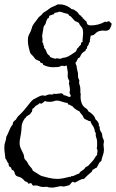

<svg xmlns="http://www.w3.org/2000/svg" viewBox="-101 -524 533 883"><path d="M387.7 -422.9 401.4 -426.8Q403.3 -421.9 408.2 -419.4Q413.1 -417 412.1 -411.6Q411.1 -406.2 408.7 -401.4Q406.2 -396.5 403.3 -389.6Q392.6 -380.9 380.4 -382.8Q368.2 -384.8 356.4 -381.3Q344.7 -377.9 336.9 -369.1Q329.1 -360.4 316.4 -360.4Q315.4 -351.6 313.5 -345.2Q311.5 -338.9 312.5 -331.1Q307.6 -328.1 307.6 -324.2Q307.6 -318.4 303.2 -314Q298.8 -309.6 299.3 -305.7Q299.8 -301.8 297.9 -299.8L293.9 -297.9V-293.9Q291 -289.1 286.1 -286.6Q281.2 -284.2 276.4 -278.8Q271.5 -273.4 268.6 -265.6Q265.6 -257.8 257.8 -255.9Q251 -239.3 246.1 -235.4Q248 -226.6 250 -224.1Q252 -221.7 252 -211.9L257.8 -186.5V-173.8Q257.8 -167 259.8 -163.6Q261.7 -160.2 263.7 -154.3L262.7 -141.6L266.6 -128.9Q268.6 -121.1 268.6 -111.3V-94.7Q270.5 -94.7 270.5 -92.8L269.5 -81.1Q269.5 -40 294.9 -25.4Q301.8 -21.5 305.7 -11.7Q314.5 -7.8 325.2 2.9Q335.9 13.7 337.9 24.4Q356.4 40 353.5 54.7Q358.4 57.6 357.4 63.5Q357.4 74.2 363.3 82Q369.1 89.8 369.1 96.7Q369.1 103.5 371.1 108.9Q373 114.3 375 117.7Q377 121.1 377 126V127L375 140.6L377 164.1Q377 177.7 372.1 190.4Q367.2 203.1 365.2 215.8Q356.4 221.7 352.5 230.5L343.8 247.1Q338.9 248 334.5 251.5Q330.1 254.9 325.2 256.8Q323.2 258.8 322.8 262.2Q322.3 265.6 311.5 273.9Q300.8 282.2 285.2 298.8H283.2Q274.4 298.8 260.7 306.6L246.1 314.5Q245.1 315.4 242.7 315.4Q240.2 315.4 234.4 311.5Q228.5 314.5 225.1 319.3Q221.7 324.2 216.8 328.1L192.4 334L178.7 332L142.6 338.9Q120.1 338.9 116.2 335L98.6 335.9Q85.9 335.9 76.2 331.5Q66.4 327.1 51.8 330.1Q45.9 326.2 43 318.4H40L31.2 320.3H28.3Q27.3 314.5 22.9 313Q18.6 311.5 13.7 309.6Q0 292 -14.6 289.1Q-29.3 286.1 -32.2 275.4Q-37.1 258.8 -42 258.8Q-46.9 258.8 -48.8 251Q-50.8 243.2 -59.6 241.2V240.2Q-59.6 236.3 -61 234.4Q-62.5 232.4 -61.5 227.5Q-67.4 222.7 -69.3 216.3Q-71.3 210 -76.2 205.1Q-77.1 192.4 -79.1 179.7Q-81.1 167 -81.1 153.3Q-81.1 139.6 -76.7 127.9Q-72.3 116.2 -72.3 105.5Q-66.4 95.7 -58.1 75.2Q-49.8 54.7 -43.9 50.8Q-42 47.9 -42 44.4Q-42 41 -40 37.6Q-38.1 34.2 -34.7 31.7Q-31.2 29.3 -28.3 26.4L-19.5 12.7L1 -7.8Q10.7 -17.6 19.5 -29.3L35.2 -48.8Q41 -57.6 51.8 -66.4Q54.7 -67.4 59.6 -70.3Q79.1 -82 90.8 -85H98.6Q103.5 -85 105.5 -83Q120.1 -89.8 128.4 -89.8Q136.7 -89.8 138.7 -88.9Q139.6 -90.8 143.6 -90.3Q147.5 -89.8 145.5 -94.7Q149.4 -91.8 155.3 -91.8L176.8 -94.7H182.6Q185.5 -92.8 188.5 -91.3Q191.4 -89.8 192.4 -85Q193.4 -85.9 197.3 -85.9L216.8 -78.1Q224.6 -78.1 224.6 -84L218.8 -96.7L220.7 -109.4Q220.7 -117.2 218.8 -127L215.8 -140.6L217.8 -149.4Q217.8 -153.3 215.3 -156.7Q212.9 -160.2 211.4 -165.5Q210 -170.9 210.4 -177.2Q210.9 -183.6 210.9 -191.4L206.1 -220.7L204.1 -222.7L195.3 -219.7L185.5 -221.7Q180.7 -221.7 174.8 -218.3Q168.9 -214.8 143.6 -214.8Q118.2 -214.8 96.7 -226.6V-231.4Q92.8 -233.4 87.4 -235.4Q82 -237.3 83 -243.2Q81.1 -242.2 78.6 -243.7Q76.2 -245.1 71.3 -247.1Q66.4 -249 64 -250.5Q61.5 -252 60.1 -253.9Q58.6 -255.9 57.1 -258.3Q55.7 -260.7 52.2 -264.6Q48.8 -268.6 44.9 -272Q41 -275.4 39.1 -278.8Q37.1 -282.2 35.6 -288.6Q34.2 -294.9 30.8 -307.6Q27.3 -320.3 27.3 -337.9Q27.3 -355.5 32.2 -364.3Q37.1 -373 40 -379.9Q43 -386.7 44.9 -393.6Q46.9 -407.2 65.4 -428.7L75.2 -442.4Q80.1 -448.2 86.9 -453.1Q93.8 -458 96.7 -464.8Q100.6 -465.8 103 -468.3Q105.5 -470.7 110.4 -473.1Q115.2 -475.6 119.6 -479.5Q124 -483.4 130.4 -487.3Q136.7 -491.2 146.5 -495.1Q156.2 -499 164.1 -503.9H173.8Q198.2 -503.9 220.7 -488.3Q222.7 -487.3 223.6 -486.3Q226.6 -481.4 233.4 -481.4Q237.3 -481.4 246.1 -474.6Q253.9 -470.7 258.3 -463.9Q262.7 -457 268.6 -452.1H272.5V-448.2Q274.4 -446.3 277.3 -445.3Q280.3 -444.3 278.3 -440.4Q284.2 -438.5 287.1 -433.6Q290 -428.7 295.9 -426.8Q297.9 -421.9 298.8 -417Q299.8 -412.1 303.7 -410.2H304.7Q305.7 -410.2 307.6 -408.2L317.4 -407.2Q352.5 -407.2 382.8 -424.8Q384.8 -422.9 387.7 -422.9ZM345.7 183.6 347.7 168 343.8 157.2Q345.7 154.3 345.7 144.5V129.9Q345.7 119.1 341.8 108.9Q337.9 98.6 339.8 87.9Q335 83 335 79.6Q335 76.2 332.5 67.9Q330.1 59.6 323.7 51.3Q317.4 43 314.5 32.2L311.5 33.2Q307.6 33.2 299.8 28.3Q287.1 23.4 285.2 20.5Q283.2 17.6 282.2 14.2Q281.2 10.7 277.3 5.4Q273.4 0 270 -3.4Q266.6 -6.8 264.6 -11.7Q242.2 -21.5 230.5 -37.1Q225.6 -37.1 223.6 -39.1Q221.7 -41 216.8 -43H215.8Q210.9 -43 210.9 -47.4Q210.9 -51.8 206.1 -50.8Q194.3 -52.7 182.1 -57.1Q169.9 -61.5 161.6 -61.5Q153.3 -61.5 146.5 -58.6Q139.6 -55.7 126 -55.7Q112.3 -55.7 105.5 -59.6Q98.6 -52.7 88.9 -46.9Q85 -48.8 82 -48.8H79.1Q77.1 -43.9 69.8 -41Q62.5 -38.1 58.1 -31.7Q53.7 -25.4 48.8 -24.4Q46.9 -19.5 46.9 -15.6Q46.9 -11.7 44.9 -7.8Q41 -7.8 41 -5.4Q41 -2.9 37.6 0.5Q34.2 3.9 28.3 6.8Q22.5 9.8 17.6 14.6V18.6L13.7 19.5Q-1 41 -1.5 57.1Q-2 73.2 -4.4 89.4Q-6.8 105.5 -8.8 113.8Q-10.7 122.1 -10.7 135.3Q-10.7 148.4 -3.9 162.1Q9.8 187.5 9.8 196.3Q9.8 205.1 15.1 210.4Q20.5 215.8 23.4 219.7L31.2 234.4Q36.1 241.2 42 247.1Q47.9 252.9 49.8 260.7Q58.6 265.6 69.8 273.4Q81.1 281.2 89.8 285.2Q99.6 288.1 121.6 293.5Q143.6 298.8 163.1 298.8Q182.6 298.8 218.8 289.1H224.6L228.5 285.2L234.4 286.1Q260.7 273.4 263.7 274.4Q263.7 268.6 276.4 260.7Q289.1 252.9 292 245.1Q294.9 243.2 298.8 241.7Q302.7 240.2 305.7 237.3L327.1 213.9Q332 208 335.9 200.7Q339.8 193.4 345.7 188.5ZM278.3 -335 281.2 -369.1Q281.2 -389.6 275.9 -397Q270.5 -404.3 267.6 -407.7Q264.6 -411.1 261.7 -418.9Q256.8 -420.9 252.9 -423.3Q249 -425.8 244.1 -426.8L224.6 -448.2Q220.7 -451.2 218.8 -451.2Q216.8 -451.2 211.9 -460Q201.2 -461.9 191.4 -465.3Q181.6 -468.8 170.9 -470.7Q168 -467.8 162.6 -467.3Q157.2 -466.8 151.4 -464.8H150.4Q147.5 -465.8 148.4 -461.9Q149.4 -458 143.6 -458L127 -452.1Q125 -450.2 125 -447.8Q125 -445.3 123.5 -442.9Q122.1 -440.4 119.1 -439.5Q117.2 -439.5 112.3 -427.7Q109.4 -414.1 105.5 -409.7Q101.6 -405.3 99.6 -400.4L92.8 -359.4Q92.8 -353.5 94.7 -345.7L93.8 -333Q93.8 -326.2 95.7 -327.1Q97.7 -328.1 97.7 -322.3Q97.7 -316.4 100.6 -312.5Q103.5 -308.6 101.6 -303.7Q109.4 -296.9 112.8 -285.6Q116.2 -274.4 127 -267.6Q128.9 -265.6 128.9 -264.2Q128.9 -262.7 130.9 -261.2Q132.8 -259.8 142.1 -256.8Q151.4 -253.9 153.8 -253.9Q156.2 -253.9 156.2 -254.9Q156.2 -255.9 158.2 -255.9L175.8 -253.9Q178.7 -253.9 181.2 -255.4Q183.6 -256.8 186.5 -257.8L200.2 -259.8Q213.9 -263.7 224.6 -271.5Q235.4 -279.3 248 -287.1Q252 -293.9 253.9 -301.8H254.9Q258.8 -301.8 258.8 -304.7Q259.8 -308.6 266.1 -313.5Q272.5 -318.4 271.5 -323.2Q270.5 -328.1 275.9 -329.6Q281.2 -331.1 278.3 -335Z"/></svg>

Font: Mountains of Christmas
Style: Regular
Weight: 400
Designer: Crystal Kluge
Foundry: Font Diner, Inc DBA Tart Workshop
Version: Version 1.002